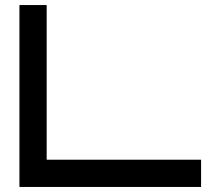

<svg xmlns="http://www.w3.org/2000/svg" viewBox="-20 -741 819 761"><path d="M57 0V-721H165V-108H777V0Z"/></svg>

Font: Orbitron Medium
Style: Regular
Weight: 500
Designer: Matt McInerney
Foundry: The League of Moveable Type
Version: Version 2.001